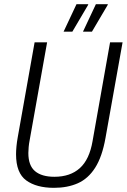

<svg xmlns="http://www.w3.org/2000/svg" viewBox="-20 -889 608 921"><path d="M239 12Q155 12 106 -23.5Q57 -59 57 -149Q57 -166 59 -187Q61 -208 65 -230L146 -686H206L122 -215Q119 -200 117.5 -183.5Q116 -167 116 -155Q116 -95 148 -68Q180 -41 241 -41Q317 -41 363 -82.5Q409 -124 424 -212L508 -686H568L486 -227Q470 -137 436.5 -84.5Q403 -32 353.5 -10Q304 12 239 12ZM378 -737 440 -869H497V-866L421 -737ZM285 -737 347 -869H403V-866L327 -737Z"/></svg>

Font: Archivo Condensed ExtraLight
Style: Italic
Weight: 250
Width: 3
Italic angle: -10°
Designer: Hector Gatti
Foundry: Omnibus-Type
Version: Version 2.001